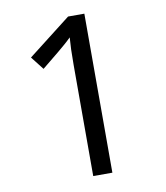

<svg xmlns="http://www.w3.org/2000/svg" viewBox="-81 -781 734 849"><g transform="rotate(-10 286.0 -357.0)"><path d="M355 0H269V-499Q269 -542 270 -568Q271 -594 273 -622Q257 -606 244 -595Q231 -584 211 -567L135 -505L89 -564L282 -714H355Z"/></g></svg>

Font: Noto Sans Tifinagh Air
Style: Regular
Weight: 400
Designer: JamraPatel
Foundry: JamraPatel LLC
Version: Version 2.006; ttfautohint (v1.8.4.7-5d5b)